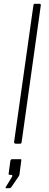

<svg xmlns="http://www.w3.org/2000/svg" viewBox="-20 -762 262 1018"><path d="M95 -11Q94 -4 92.5 -2Q91 0 83 0H66Q59 0 56.5 -2.5Q54 -5 55 -11L157 -733Q158 -739 159.5 -740.5Q161 -742 166 -742H188Q199 -742 196 -731ZM13 236Q10 236 9.5 234Q9 232 11 229L44 175Q46 170 45 167.5Q44 165 40 165H32Q28 165 26.5 163.5Q25 162 26 157L35 91Q37 82 44 82H89Q94 82 93 88L83 164Q81 168 81 170L41 229Q38 233 35 234.5Q32 236 26 236Z"/></svg>

Font: Libre Franklin Thin
Style: Italic
Weight: 100
Italic angle: -8°
Designer: Pablo Impallari, Rodrigo Fuenzalida, Nhung Nguyen
Foundry: Impallari Type
Version: Version 3.000